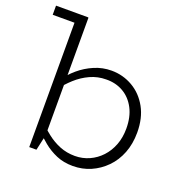

<svg xmlns="http://www.w3.org/2000/svg" viewBox="-126 -799 889 927"><g transform="rotate(20 318.5 -336.0)"><path d="M6 -639V-686H171V-639ZM366 -483Q425 -483 475 -454Q525 -425 554.5 -371.5Q584 -318 584 -244Q584 -186 565.5 -138.5Q547 -91 513.5 -57Q480 -23 437.5 -4.5Q395 14 346 14Q299 14 261.5 -2Q224 -18 193.5 -43Q163 -68 137 -95V-141Q163 -113 194 -88.5Q225 -64 261 -49.5Q297 -35 339 -35Q378 -35 412.5 -50.5Q447 -66 473 -94Q499 -122 513.5 -160Q528 -198 528 -244Q528 -304 505.5 -347Q483 -390 444 -412.5Q405 -435 356 -434Q313 -434 274.5 -416.5Q236 -399 204 -370Q172 -341 145 -305V-355Q168 -389 202 -418Q236 -447 278 -465Q320 -483 366 -483ZM118 0V-685H173V-81L155 0Z"/></g></svg>

Font: BioRhyme ExtraBold Light
Style: Regular
Weight: 300
Version: Version 1.600;gftools[0.9.33]